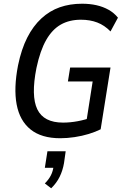

<svg xmlns="http://www.w3.org/2000/svg" viewBox="-20 -734 666 1032"><path d="M304 9Q203 9 144.5 -38Q86 -85 69.5 -172.5Q53 -260 77 -383Q95 -470 126.5 -532Q158 -594 202.5 -635Q247 -676 301.5 -695Q356 -714 421 -714Q463 -714 498.5 -706Q534 -698 563.5 -681.5Q593 -665 614 -639L574 -565Q542 -598 503 -613Q464 -628 415 -628Q353 -628 307 -602Q261 -576 228.5 -519.5Q196 -463 176 -369Q146 -218 180.5 -146.5Q215 -75 319 -75Q357 -75 397.5 -82.5Q438 -90 476 -104L442 -66L478 -296H345L357 -371H574L521 -39Q493 -25 457 -14Q421 -3 381 3Q341 9 304 9ZM255 278 221 252Q242 231 253.5 208.5Q265 186 268 158L283 168H221L235 79H333L324 143Q317 183 300.5 216.5Q284 250 255 278Z"/></svg>

Font: Nunito Sans 10pt Condensed SemiBold
Style: Italic
Weight: 600
Width: 3
Italic angle: -9°
Designer: Vernon Adams
Foundry: Vernon Adams
Version: Version 3.101;gftools[0.9.27]